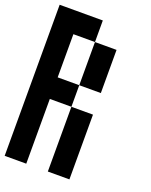

<svg xmlns="http://www.w3.org/2000/svg" viewBox="-160 -960 820 1045"><g transform="rotate(20 250.0 -437.5)"><path d="M0 0V-875H250V-750H125V-500H250V-375H125V0ZM250 0V-375H375V0ZM250 -500V-750H375V-500Z"/></g></svg>

Font: GalmuriMono7 Regular
Style: Regular
Weight: 400
Designer: Lee Minseo (quiple)
Version: Version 2.399;hotconv 1.1.1;makeotfexe 2.6.0 DEVELOPMENT